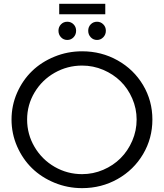

<svg xmlns="http://www.w3.org/2000/svg" viewBox="-20 -973 853 999"><path d="M288.1 -953.1H527.8V-898.9H288.1ZM297.4 -846.4Q310.5 -859.9 330.1 -859.9Q349.6 -859.9 362.8 -846.4Q376 -833 376 -813Q376 -793 362.8 -779.1Q349.6 -765.1 330.1 -765.1Q310.5 -765.1 297.4 -779.1Q284.2 -793 284.2 -813Q284.2 -833 297.4 -846.4ZM484.9 -859.9Q503.9 -859.9 517.3 -846.4Q530.8 -833 530.8 -813Q530.8 -793 517.3 -779.1Q503.9 -765.1 484.9 -765.1Q465.3 -765.1 452.1 -779.1Q439 -793 439 -813Q439 -833 452.1 -846.4Q465.3 -859.9 484.9 -859.9ZM407.2 -706.1Q507.8 -706.1 591.8 -658.9Q675.8 -611.8 724.4 -530.3Q772.9 -448.7 772.9 -351.1Q772.9 -252.9 724.4 -170.9Q675.8 -88.9 591.8 -41.5Q507.8 5.9 407.2 5.9Q331.5 5.9 263.4 -22.2Q195.3 -50.3 146.5 -97.9Q97.7 -145.5 68.8 -211.7Q40 -277.8 40 -351.1Q40 -424.3 68.8 -490Q97.7 -555.7 146.5 -603Q195.3 -650.4 263.4 -678.2Q331.5 -706.1 407.2 -706.1ZM407.2 -631.8Q330.6 -631.8 264.6 -594.5Q198.7 -557.1 159.9 -492.2Q121.1 -427.2 121.1 -351.1Q121.1 -273.9 159.9 -208.3Q198.7 -142.6 264.6 -104.7Q330.6 -66.9 407.2 -66.9Q464.8 -66.9 517.1 -89.4Q569.3 -111.8 607.4 -149.9Q645.5 -188 668.2 -240.5Q690.9 -293 690.9 -351.1Q690.9 -408.2 668.2 -460.4Q645.5 -512.7 607.4 -550Q569.3 -587.4 517.1 -609.6Q464.8 -631.8 407.2 -631.8Z"/></svg>

Font: Montserrat-Arabic Light
Style: Regular
Weight: 300
Designer: Mohamed Gaber
Foundry: Kief Type Foundry
Version: Version 5.008;PS 005.008;hotconv 1.0.88;makeotf.lib2.5.64775